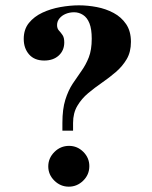

<svg xmlns="http://www.w3.org/2000/svg" viewBox="-20 -691 570 720"><path d="M214 -201V-230Q214 -282 225 -317Q236 -352 252.5 -377Q269 -402 285.5 -425Q302 -448 313 -476Q324 -504 324 -546Q324 -582 315.5 -603.5Q307 -625 291.5 -635Q276 -645 258 -645Q241 -645 226.5 -639Q212 -633 203 -622Q194 -611 194 -597Q194 -584 201 -576.5Q208 -569 214.5 -559.5Q221 -550 221 -532Q221 -502 200.5 -483Q180 -464 146 -464Q109 -464 89 -487Q69 -510 69 -545Q69 -581 88.5 -605Q108 -629 139 -643.5Q170 -658 206.5 -664.5Q243 -671 276 -671Q309 -671 343 -664.5Q377 -658 406 -642.5Q435 -627 453 -600.5Q471 -574 471 -534Q471 -496 455 -469Q439 -442 414.5 -421Q390 -400 362.5 -381Q335 -362 310.5 -341.5Q286 -321 270 -294Q254 -267 254 -230V-201ZM238 9Q207 9 184 -13.5Q161 -36 161 -67Q161 -98 184 -121Q207 -144 239 -144Q270 -144 292.5 -121.5Q315 -99 315 -68Q315 -36 292 -13.5Q269 9 238 9Z"/></svg>

Font: Frank Ruhl Libre
Style: Bold
Weight: 700
Designer: Yanek Iontef
Foundry: Fontef
Version: Version 6.004